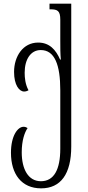

<svg xmlns="http://www.w3.org/2000/svg" viewBox="-20 -780 482 1051"><path d="M205 251C312 251 370 173 370 22V-760H251V-729H256C295 -729 310 -721 310 -672V-557C310 -520 310 -485 313 -454H309C286 -507 251 -547 189 -547C106 -547 57 -472 57 -386C57 -315 85 -279 112 -279C120 -279 128 -281 136 -286C118 -319 115 -355 115 -382C115 -455 148 -506 203 -506C279 -506 310 -426 310 -286V34C310 149 275 212 204 212C134 212 99 145 99 54C99 -10 114 -54 131 -79C125 -83 118 -86 109 -86C77 -86 40 -37 40 56C40 173 98 251 205 251Z"/></svg>

Font: Noto Serif Georgian ExtraCondensed Light
Style: Regular
Weight: 300
Width: 2
Designer: Monotype Design Team, Akaki Razmadze
Foundry: Google LLC
Version: Version 2.003